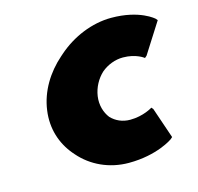

<svg xmlns="http://www.w3.org/2000/svg" viewBox="-87 -626 761 739"><g transform="rotate(-15 294.0 -256.5)"><path d="M517 -24 525 -31 483 -154 477 -161C477 -161 440 -137 387 -137C356 -137 330 -149 311 -169C294 -191 284 -222 289 -257C294 -291 311 -322 335 -344C359 -364 390 -376 421 -376C474 -376 503 -352 503 -352L511 -359L588 -480L582 -487C582 -487 531 -535 417 -535C340 -535 261 -502 201 -449L193 -442C137 -393 97 -328 87 -255C77 -184 98 -121 139 -72L140 -71L146 -64C192 -11 261 22 339 22C453 22 517 -24 517 -24Z"/></g></svg>

Font: Hussar Woodtype
Style: BlkObl
Weight: 900
Foundry: Cannot Into Space Fonts
Version: Version 1.07